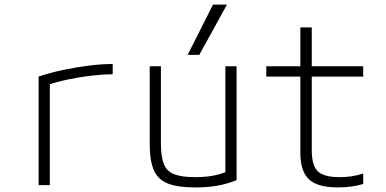

<svg xmlns="http://www.w3.org/2000/svg" viewBox="-20 -810 1690 840"><path d="M149 -475Q199 -492 256 -504Q313 -516 369.5 -523Q426 -530 473 -530V-485Q430 -485 379.5 -479Q329 -473 278.5 -462.5Q228 -452 184 -437L198 -461V0H149Z M834 10Q758 10 714.5 -7Q671 -24 653 -65.5Q635 -107 635 -180V-520H684V-182Q684 -124 697 -92Q710 -60 742.5 -47.5Q775 -35 834 -35Q865 -35 890 -38Q915 -41 938.5 -47.5Q962 -54 986 -65L966 -34V-520H1015V-22Q977 -6 933 2Q889 10 834 10ZM852 -570H801L912 -790H973Z M1458 10Q1370 10 1332 -25Q1294 -60 1294 -143V-475H1145V-520H1294V-690H1344V-520H1569V-475H1344V-152Q1344 -86 1370.5 -60.5Q1397 -35 1466 -35Q1494 -35 1520 -39Q1546 -43 1569 -51V-5Q1542 3 1514.5 6.5Q1487 10 1458 10Z"/></svg>

Font: M PLUS Code Latin SemiExpanded Light
Style: Regular
Weight: 300
Width: 6
Designer: Coji Morishita
Foundry: UNDERFOREST DESIGN
Version: Version 1.002; ttfautohint (v1.8.3)